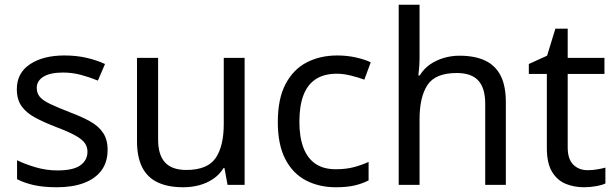

<svg xmlns="http://www.w3.org/2000/svg" viewBox="-20 -780 2596 810"><path d="M434 -148Q434 -96 408 -61Q382 -26 334 -8Q286 10 220 10Q164 10 123.5 1Q83 -8 52 -24V-104Q84 -88 129.5 -74.5Q175 -61 222 -61Q289 -61 319 -82.5Q349 -104 349 -140Q349 -160 338 -176Q327 -192 298.5 -208Q270 -224 217 -244Q165 -264 128 -284Q91 -304 71 -332Q51 -360 51 -404Q51 -472 106.5 -509Q162 -546 252 -546Q301 -546 343.5 -536.5Q386 -527 423 -510L393 -440Q359 -454 322 -464Q285 -474 246 -474Q192 -474 163.5 -456.5Q135 -439 135 -409Q135 -387 148 -371.5Q161 -356 191.5 -341.5Q222 -327 273 -307Q324 -288 360 -268Q396 -248 415 -219.5Q434 -191 434 -148Z M1012 -536V0H940L927 -71H923Q906 -43 879 -25Q852 -7 820 1.5Q788 10 753 10Q689 10 645.5 -10.5Q602 -31 580 -74Q558 -117 558 -185V-536H647V-191Q647 -127 676 -95Q705 -63 766 -63Q855 -63 889.5 -113Q924 -163 924 -257V-536Z M1397 10Q1326 10 1270.5 -19Q1215 -48 1183.5 -109Q1152 -170 1152 -265Q1152 -364 1185 -426Q1218 -488 1274.5 -517Q1331 -546 1403 -546Q1444 -546 1482 -537.5Q1520 -529 1544 -517L1517 -444Q1493 -453 1461 -461Q1429 -469 1401 -469Q1347 -469 1312 -446Q1277 -423 1260 -378Q1243 -333 1243 -266Q1243 -202 1260 -157Q1277 -112 1311 -89Q1345 -66 1396 -66Q1440 -66 1473.5 -75Q1507 -84 1535 -97V-19Q1508 -5 1475.5 2.5Q1443 10 1397 10Z M1750 -537Q1750 -518 1748.5 -498Q1747 -478 1745 -462H1751Q1768 -490 1794 -508Q1820 -526 1852 -535.5Q1884 -545 1918 -545Q1983 -545 2026.5 -524.5Q2070 -504 2092 -461Q2114 -418 2114 -349V0H2027V-343Q2027 -408 1998 -440Q1969 -472 1907 -472Q1817 -472 1783.5 -421.5Q1750 -371 1750 -277V0H1662V-760H1750Z M2459 -62Q2479 -62 2500 -65.5Q2521 -69 2534 -73V-6Q2520 1 2494 5.5Q2468 10 2444 10Q2402 10 2366.5 -4.5Q2331 -19 2309 -55Q2287 -91 2287 -156V-468H2211V-510L2288 -545L2323 -659H2375V-536H2530V-468H2375V-158Q2375 -109 2398.5 -85.5Q2422 -62 2459 -62Z"/></svg>

Font: Noto Sans Cherokee
Style: Regular
Weight: 400
Designer: Monotype Design Team
Foundry: Monotype Imaging Inc.
Version: Version 2.001